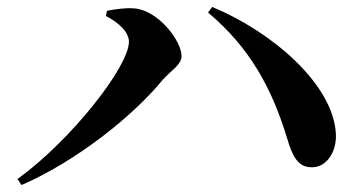

<svg xmlns="http://www.w3.org/2000/svg" viewBox="-20 -616 1040 551"><path d="M284 -570C321 -551 350 -524 350 -496C350 -426 186 -215 30 -102L42 -85C200 -154 362 -283 447 -387C470 -413 501 -430 501 -455C501 -499 433 -588 364 -592C339 -594 307 -589 287 -585ZM876 -136C917 -136 946 -180 944 -230C938 -374 759 -526 589 -596L577 -580C697 -480 761 -361 804 -219C819 -168 835 -135 876 -136Z"/></svg>

Font: Noto Serif JP
Style: Bold
Weight: 700
Designer: Ryoko NISHIZUKA 西塚涼子 (kana & ideographs); Frank Grießhammer (Latin, Greek & Cyrillic); Wenlong ZHANG 张文龙 (bopomofo); San
Foundry: Adobe
Version: Version 2.001;hotconv 1.1.0;makeotfexe 2.6.0